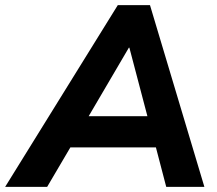

<svg xmlns="http://www.w3.org/2000/svg" viewBox="-69 -725 842 745"><path d="M-49 0 388 -705H513L724 0H576L536 -153H204L114 0ZM431 -540 275 -274H503L433 -540Z"/></svg>

Font: Nunito Sans ExtraBold
Style: Italic
Weight: 800
Italic angle: -9°
Designer: Vernon Adams
Foundry: Vernon Adams
Version: Version 3.006; ttfautohint (v1.8.3)